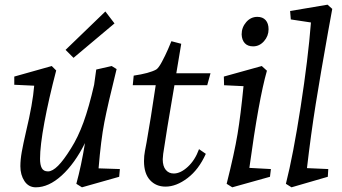

<svg xmlns="http://www.w3.org/2000/svg" viewBox="-20 -790 1459 820"><path d="M67 -80Q67 -108 73 -141.5Q79 -175 91 -227Q120 -348 126 -424L41 -428V-463L201 -508L220 -489Q188 -367 169.5 -267Q151 -167 151 -112Q151 -86 158.5 -72Q166 -58 185 -58Q204 -58 228 -82Q252 -106 283 -156Q313 -203 336.5 -267.5Q360 -332 382 -428L391 -493L457 -508L478 -495Q440 -342 425.5 -267Q411 -192 401 -71L492 -68L489 -35L330 10L306 -5Q327 -81 343 -179Q299 -91 243.5 -40.5Q188 10 133 10Q102 10 84.5 -16.5Q67 -43 67 -80ZM260 -577 430 -741 469 -690 294 -543Z M687 7Q646 7 620.5 -21Q595 -49 595 -102Q595 -125 599 -145L606 -182Q623 -277 645 -426H547L551 -467Q618 -477 647 -493Q657 -499 671.5 -526Q686 -553 697.5 -579.5Q709 -606 712 -614L754 -603L733 -477H879L865 -426H725L714 -361Q694 -246 677 -133Q675 -117 675 -110Q675 -80 688 -64.5Q701 -49 722 -49Q751 -49 782 -77.5Q813 -106 830 -153L859 -133Q829 -66 781 -29.5Q733 7 687 7Z M1020 -422 937 -426 936 -463 1098 -508 1120 -488Q1085 -366 1045 -73L1137 -68L1133 -35L972 10L948 -5Q981 -136 994.5 -217.5Q1008 -299 1020 -422ZM1012 -643Q1012 -673 1031.5 -695.5Q1051 -718 1079 -718Q1102 -718 1114.5 -704Q1127 -690 1127 -665Q1127 -636 1107.5 -614Q1088 -592 1061 -592Q1038 -592 1025.5 -605.5Q1013 -619 1012 -643Z M1308 -694 1222 -707 1219 -743 1379 -770 1399 -752 1381 -653Q1349 -474 1328.5 -346Q1308 -218 1291 -72L1382 -68L1380 -35L1225 10L1201 -5Q1232 -127 1264 -333.5Q1296 -540 1308 -694Z"/></svg>

Font: Andada Pro
Style: Italic
Weight: 400
Italic angle: -7°
Designer: Carolina Giovagnoli
Foundry: Huerta Tipografica
Version: Version 3.005; ttfautohint (v1.8.4)